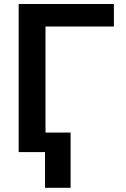

<svg xmlns="http://www.w3.org/2000/svg" viewBox="-20 -747 619 943"><path d="M539.4 -727.3V-616.8H203.5V0H71.7V-727.3ZM326.7 -95.9V175.4H201V-95.9Z"/></svg>

Font: Inter Zeller Semi Bold
Style: Regular
Weight: 600
Designer: Rasmus Andersson; Joe Bland
Foundry: zeller
Version: Version 3.015;git-dec3a8cb1